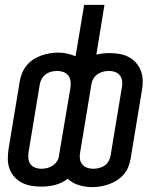

<svg xmlns="http://www.w3.org/2000/svg" viewBox="-20 -755 640 785"><path d="M358 10Q329 10 302.5 2Q276 -6 257 -24Q245 -15 231.5 -8.5Q218 -2 204 1.5Q190 5 176 6.5Q162 8 148 8Q127 8 107 4.5Q87 1 69.5 -8Q52 -17 39 -31.5Q26 -46 19 -65Q12 -84 12 -104.5Q12 -125 15 -146L61 -424Q64 -441 71 -457.5Q78 -474 89.5 -488Q101 -502 116.5 -512Q132 -522 149 -528Q166 -534 183 -537Q200 -540 217 -540Q236 -540 254 -536Q272 -532 289 -525L324 -735H407L374 -532Q387 -535 400.5 -536.5Q414 -538 427 -538Q448 -538 468.5 -534.5Q489 -531 506 -522Q523 -513 536 -498.5Q549 -484 556 -465Q563 -446 563.5 -425.5Q564 -405 560 -384L514 -106Q511 -89 504.5 -72.5Q498 -56 486 -42Q474 -28 458.5 -18Q443 -8 426 -2Q409 4 392 7Q375 10 358 10ZM149 -65Q161 -65 173 -68Q185 -71 195.5 -78Q206 -85 213 -95.5Q220 -106 221 -118L268 -396Q270 -410 268.5 -423Q267 -436 259.5 -446Q252 -456 239.5 -460.5Q227 -465 214 -465Q202 -465 190 -462Q178 -459 168 -452Q158 -445 151.5 -434Q145 -423 143 -412L97 -134Q95 -121 96 -107.5Q97 -94 104.5 -84Q112 -74 124 -69.5Q136 -65 149 -65ZM361 -65Q373 -65 385 -68Q397 -71 407.5 -78Q418 -85 424 -96Q430 -107 432 -118L478 -396Q481 -409 479.5 -422.5Q478 -436 470.5 -446Q463 -456 451 -460.5Q439 -465 426 -465Q414 -465 402 -462Q390 -459 379.5 -452Q369 -445 362.5 -434.5Q356 -424 354 -412L308 -134Q305 -120 306.5 -107Q308 -94 315.5 -84Q323 -74 335.5 -69.5Q348 -65 361 -65Z"/></svg>

Font: Iosevka Curly Extended Oblique
Style: Regular
Weight: 400
Width: 7
Italic angle: -9°
Monospace: yes
Designer: Belleve Invis
Foundry: Belleve Invis
Version: Version 11.1.0; ttfautohint (v1.8.3)